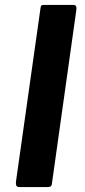

<svg xmlns="http://www.w3.org/2000/svg" viewBox="-20 -762 346 782"><path d="M279 -742Q294 -742 291 -722L192 -18Q191 -6 186.5 -3Q182 0 169 0H61Q49 0 46.5 -6Q44 -12 45 -22L145 -729Q146 -737 148.5 -739.5Q151 -742 158 -742Z"/></svg>

Font: Libre Franklin Thin SemiBold
Style: Italic
Weight: 600
Italic angle: -8°
Version: Version 3.000